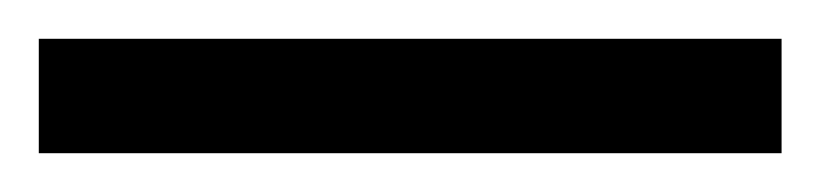

<svg xmlns="http://www.w3.org/2000/svg" viewBox="-25 -839 423 99"><path d="M-5 -760H378V-819H-5Z"/></svg>

Font: Noto Serif Lao ExtraCondensed
Style: Bold
Weight: 700
Width: 2
Designer: Monotype Design Team
Foundry: Monotype Imaging Inc.
Version: Version 2.003